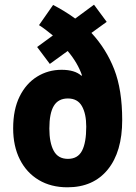

<svg xmlns="http://www.w3.org/2000/svg" viewBox="-20 -787 577 817"><path d="M206 -766Q229 -754 253 -739.5Q277 -725 300 -708L380 -767L434 -694L369 -647Q432 -579 466 -492Q500 -405 500 -276Q500 -141 438.5 -65.5Q377 10 267 10Q197 10 145 -21Q93 -52 64.5 -108.5Q36 -165 36 -241Q36 -321 63.5 -376.5Q91 -432 138 -461Q185 -490 242 -490Q298 -490 326 -465L329 -466Q311 -519 268 -570L192 -515L138 -587L205 -636Q190 -648 176 -659Q162 -670 146 -680ZM269 -368Q228 -368 209 -336.5Q190 -305 190 -240Q190 -180 208.5 -145.5Q227 -111 269 -111Q311 -111 329 -145.5Q347 -180 347 -248Q347 -303 328.5 -335.5Q310 -368 269 -368Z"/></svg>

Font: Noto Sans Telugu Condensed ExtraBold
Style: Regular
Weight: 800
Width: 3
Designer: Jelle Bosma - Monotype Design Team
Foundry: Monotype Imaging Inc.
Version: Version 2.005; ttfautohint (v1.8.4.7-5d5b)